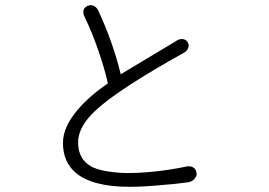

<svg xmlns="http://www.w3.org/2000/svg" viewBox="-20 -760 1040 743"><path d="M447.3 -472.7Q433.6 -529.3 412.1 -591.8Q389.6 -656.2 360.4 -718.8Q353.5 -733.4 340.8 -738.3Q330.1 -742.2 319.3 -737.3Q307.6 -732.4 303.7 -721.7Q299.8 -709 307.6 -694.3Q336.9 -633.8 361.3 -562.5Q384.8 -494.1 397.5 -437.5Q325.2 -387.7 281.2 -335.9Q223.6 -268.6 223.6 -207Q223.6 -133.8 272.5 -91.8Q336.9 -37.1 481.4 -37.1Q533.2 -37.1 595.7 -43Q651.4 -46.9 709 -54.7Q726.6 -58.6 734.4 -70.3Q743.2 -80.1 740.2 -92.8Q738.3 -105.5 727.5 -112.3Q715.8 -119.1 699.2 -115.2Q634.8 -101.6 572.3 -95.7Q505.9 -88.9 453.1 -90.8Q371.1 -95.7 334 -115.2Q282.2 -143.6 282.2 -209Q282.2 -271.5 353.5 -335.9Q442.4 -417 691.4 -555.7Q705.1 -563.5 709 -576.2Q711.9 -586.9 706.1 -596.7Q700.2 -606.4 689.5 -608.4Q675.8 -611.3 662.1 -601.6Z"/></svg>

Font: Gulim
Style: Regular
Weight: 400
Version: Version 2.21